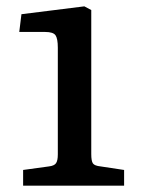

<svg xmlns="http://www.w3.org/2000/svg" viewBox="-20 -588 446 608"><path d="M53.2 0V-49.8L134.8 -61Q151.9 -63 157.5 -71.3Q163.1 -79.6 163.1 -99.1V-437Q163.1 -465.8 155.8 -476.3Q148.4 -486.8 123 -486.8H41L47.9 -543L247.1 -567.9L269 -556.2V-100.1Q269 -78.1 274.2 -70.6Q279.3 -63 298.8 -61L373 -49.8V0Z"/></svg>

Font: Literata Book Medium
Style: Regular
Weight: 500
Designer: Latin by Veronika Burian and Jose Scaglione. Greek by Irene Vlachou. Cyrillic by Vera Evstafieva
Foundry: TypeTogether
Version: Version 2.003;PS 002.003;hotconv 1.0.88;makeotf.lib2.5.64775